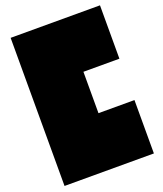

<svg xmlns="http://www.w3.org/2000/svg" viewBox="-207 -1132 1249 1474"><g transform="rotate(-20 417.0 -395.0)"><path d="M60 210V-1000H790V-564H496V-226H790V210H60Z"/></g></svg>

Font: El Pececito
Style: Regular
Weight: 400
Designer: deFharo
Foundry: deFharo
Version: El Pececito Version 1.000